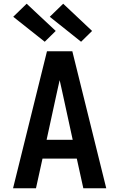

<svg xmlns="http://www.w3.org/2000/svg" viewBox="-20 -1010 640 1030"><path d="M50 0 232 -735H368L550 0H427L392 -159H208L173 0ZM370 -260 320 -490Q315 -513 310 -535.5Q305 -558 300 -580Q295 -558 290 -535.5Q285 -513 280 -490L230 -260ZM415 -786 247 -920 319 -990 474 -844ZM220 -786 51 -920 123 -990 279 -844Z"/></svg>

Font: Iosevka Extended
Style: Bold
Weight: 700
Width: 7
Monospace: yes
Designer: Belleve Invis
Foundry: Belleve Invis
Version: Version 32.5.0; ttfautohint (v1.8.4)